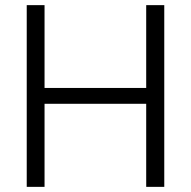

<svg xmlns="http://www.w3.org/2000/svg" viewBox="-20 -727 743 747"><path d="M84 -707H153.3V-384.8H548.8V-707H619.1V0H548.8V-323.2H153.3V0H84Z"/></svg>

Font: Pretendard Light
Style: Regular
Weight: 300
Designer: Base glyphs from Inter by Rasmus Andersson; Hangeul glyphs from Noto Sans CJK(Source Han Sans) by Jang Soo-young and Kan
Foundry: Kil Hyung-jin
Version: Version 1.309